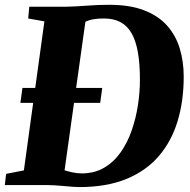

<svg xmlns="http://www.w3.org/2000/svg" viewBox="-32 -771 792 800"><path d="M90 -743H244Q286.5 -744 331.5 -747.5Q376.5 -751 420 -751Q507 -751.5 567.2 -728.5Q627.5 -705.5 664 -664.5Q700.5 -623.5 717 -569Q733.5 -514.5 733.5 -451.5Q733.5 -351 708.2 -267Q683 -183 630.2 -121.2Q577.5 -59.5 495 -25.5Q412.5 8.5 298.5 8.5Q287 8.5 270.2 7.2Q253.5 6 234.5 4.2Q215.5 2.5 196.8 1.2Q178 0 162 0H-12L-6.5 -46.5L67.5 -61L153 -682L85.5 -694ZM232.5 -29 217.5 -71Q218.5 -68 233.2 -62.8Q248 -57.5 268.8 -53Q289.5 -48.5 308 -48.5Q362 -48.5 402.5 -72.5Q443 -96.5 471.2 -137Q499.5 -177.5 517 -228.2Q534.5 -279 542.8 -333.2Q551 -387.5 551 -438.5Q551 -506.5 542.2 -555Q533.5 -603.5 515.2 -634.2Q497 -665 468.8 -679.5Q440.5 -694 401 -694Q376 -694 359.8 -691.2Q343.5 -688.5 333.5 -684.5Q323.5 -680.5 316.5 -676.5L327 -703ZM53 -342.5 61.5 -404.5H394L385.5 -342.5Z"/></svg>

Font: Merriweather 36pt Black
Style: Italic
Weight: 900
Italic angle: -7.8°
Version: Version 2.101